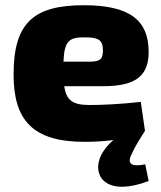

<svg xmlns="http://www.w3.org/2000/svg" viewBox="-20 -531 616 735"><path d="M482 63C498 27 516 0 535 -30L519 -141C441 -132 367 -129 324 -129C260 -129 234 -145 226 -201H375C504 -201 550 -244 549 -335C548 -451 480 -511 301 -511C107 -511 32 -442 32 -246C32 -71 105 12 304 12C340 12 378 10 414 5C385 31 368 56 361 78C337 150 394 221 549 162L536 98C493 107 464 102 482 63ZM306 -388C356 -388 374 -378 374 -339C374 -308 367 -295 324 -295H223C226 -375 245 -389 306 -388Z"/></svg>

Font: Exo 2 Extra Bold
Style: Regular
Weight: 800
Designer: Natanael Gama
Version: Version 1.001;PS 001.001;hotconv 1.0.88;makeotf.lib2.5.64775